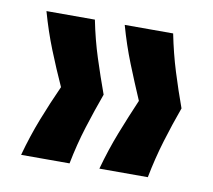

<svg xmlns="http://www.w3.org/2000/svg" viewBox="-52 -514 542 488"><g transform="rotate(10 219.0 -270.5)"><path d="M358 -85H233Q247 -136 265 -182Q283 -228 302 -272Q283 -316 265 -361Q247 -406 233 -456H358Q368 -406 382 -361Q396 -316 412 -272Q396 -228 382 -182Q368 -136 358 -85ZM156 -85H31Q45 -136 63 -182Q81 -228 101 -272Q81 -316 63 -361Q45 -406 31 -456H156Q166 -406 180.5 -361Q195 -316 211 -272Q195 -228 180.5 -182Q166 -136 156 -85Z"/></g></svg>

Font: Bricolage Grotesque 24pt SemiBold
Style: Regular
Weight: 600
Designer: Mathieu Triay
Foundry: Atelier Triay
Version: Version 1.001;gftools[0.9.33.dev8+g029e19f]